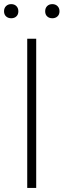

<svg xmlns="http://www.w3.org/2000/svg" viewBox="-49 -932 315 952"><path d="M86 0V-740H130.5V0ZM210.5 -841.5Q194.5 -841.5 184.8 -850.8Q175 -860 175 -876Q175 -892 184.8 -901.8Q194.5 -911.5 210.5 -911.5Q226 -911.5 236 -901.8Q246 -892 246 -876Q246 -860 236 -850.8Q226 -841.5 210.5 -841.5ZM6.5 -841.5Q-9 -841.5 -19 -850.8Q-29 -860 -29 -876Q-29 -892 -19 -901.8Q-9 -911.5 6.5 -911.5Q22.5 -911.5 32.2 -901.8Q42 -892 42 -876Q42 -860 32.2 -850.8Q22.5 -841.5 6.5 -841.5Z"/></svg>

Font: Encode Sans SmCnd XLt
Style: Regular
Weight: 200
Width: 4
Designer: Multiple Designers
Foundry: Impallari Type
Version: Version 3.002; ttfautohint (v1.8.3) -l 8 -r 50 -G 200 -x 14 